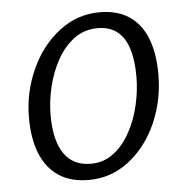

<svg xmlns="http://www.w3.org/2000/svg" viewBox="-46 -609 645 661"><g transform="rotate(-5 277.0 -278.0)"><path d="M235 8Q173.5 8 132 -19.2Q90.5 -46.5 69.2 -98.2Q48 -150 48 -224Q48 -310.5 84 -390Q119.5 -468 181.8 -516Q244 -564 322 -564Q382.5 -564 423.2 -537Q464 -510 484.5 -458.5Q505 -407 505 -333Q505 -245.5 471 -167Q436.5 -88.5 374.8 -40.2Q313 8 235 8ZM247 -47Q291.5 -47 325.2 -72.8Q359 -98.5 382.2 -140.5Q405.5 -182.5 417.2 -233Q429 -283.5 429 -333Q429 -389.5 416.5 -429Q404 -468.5 377.8 -489.2Q351.5 -510 310 -510Q264 -510 229 -484Q194 -458 170.5 -415.8Q147 -373.5 135 -323.5Q123 -273.5 123 -225Q123 -139 154 -93Q185 -47 247 -47Z"/></g></svg>

Font: Merriweather Sans Variable Regular
Style: Italic
Weight: 300
Italic angle: -8°
Designer: Eben Sorkin
Foundry: Eben Sorkin
Version: Version 2.001